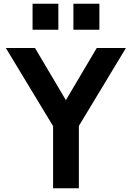

<svg xmlns="http://www.w3.org/2000/svg" viewBox="-20 -1000 700 1020"><path d="M290 -842V-980H153V-842ZM508 -842V-980H370V-842ZM399 0V-331L649 -745H494L330 -468L166 -745H11L262 -330V0Z"/></svg>

Font: Plus Jakarta Sans
Style: Bold
Weight: 700
Designer: Gumpita Rahayu
Foundry: Tokotype
Version: Version 2.071;gftools[0.9.30]